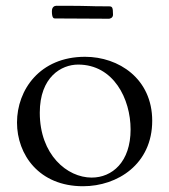

<svg xmlns="http://www.w3.org/2000/svg" viewBox="-20 -628 587 666"><path d="M160 -589C160 -566 166 -564 170 -564C206 -564 340 -563 358 -563C360 -563 372 -565 372 -577C372 -604 369 -606 357 -606C270 -606 316 -608 176 -608C169 -608 160 -604 160 -589ZM39 -203C39 -92 115 18 268 18C388 18 508 -59 508 -209C508 -355 392 -431 275 -431C118 -431 39 -316 39 -203ZM118 -237C118 -361 193 -404 251 -404C374 -404 433 -285 433 -179C433 -66 369 -12 298 -12C213 -12 118 -91 118 -237Z"/></svg>

Font: OFL Sorts Mill Goudy
Style: Regular
Weight: 500
Version: Version 003.000